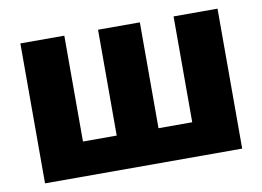

<svg xmlns="http://www.w3.org/2000/svg" viewBox="-64 -636 999 731"><g transform="rotate(-10 436.0 -270.5)"><path d="M54.7 -541H224.6V-131.8H355V-541H516.6V-131.8H647V-541H816.9V0H54.7Z"/></g></svg>

Font: Inter 17pt ExtraBold
Style: Regular
Weight: 800
Version: Version 4.001;git-66647c0bb